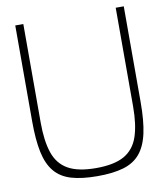

<svg xmlns="http://www.w3.org/2000/svg" viewBox="-92 -921 879 1009"><g transform="rotate(-10 347.5 -416.5)"><path d="M347 11Q264 11 208 -5.5Q152 -22 119 -61.5Q86 -101 72 -167Q58 -233 58 -332V-844H101V-318Q101 -220 122.5 -156.5Q144 -93 197.5 -62.5Q251 -32 347 -32Q444 -32 497.5 -62.5Q551 -93 572.5 -156.5Q594 -220 594 -318V-844H637V-332Q637 -233 622.5 -167Q608 -101 575 -61.5Q542 -22 486 -5.5Q430 11 347 11Z"/></g></svg>

Font: Matangi Light
Style: Regular
Weight: 300
Designer: Prashant Pant
Foundry: The Graphic Ant
Version: Version 3.002